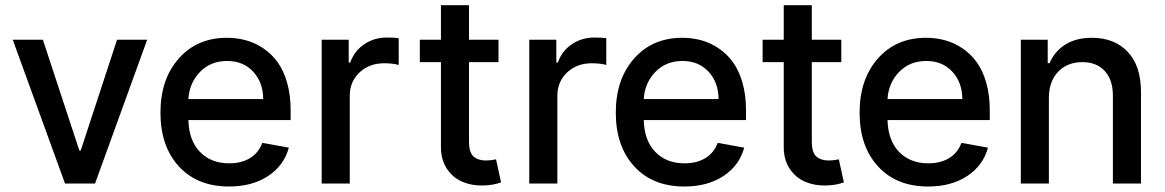

<svg xmlns="http://www.w3.org/2000/svg" viewBox="-20 -696 4416 728"><path d="M538.1 -545.4 340.3 0H226.6L28.3 -545.4H142.6L280.8 -125.5H286.1L423.8 -545.4Z M848.1 11.2Q728.5 11.2 658.4 -64.9Q588.4 -141.1 588.4 -269Q588.4 -395.5 657.7 -474.1Q727.1 -552.7 840.3 -552.7Q878.4 -552.7 912.8 -543.2Q947.3 -533.7 978.5 -512.7Q1009.8 -491.7 1032.5 -460.4Q1055.2 -429.2 1068.6 -382.6Q1082 -335.9 1082 -278.3V-240.7H694.3Q696.3 -163.1 738.3 -119.9Q780.3 -76.7 849.1 -76.7Q895 -76.7 927.7 -96.4Q960.4 -116.2 974.6 -154.3L1075.2 -136.2Q1057.1 -68.8 996.8 -28.8Q936.5 11.2 848.1 11.2ZM694.3 -320.3H978Q977.5 -383.8 939.9 -424.3Q902.3 -464.8 841.3 -464.8Q778.3 -464.8 738 -422.9Q697.8 -380.9 694.3 -320.3Z M1199.7 0V-545.4H1302.2V-459H1308.1Q1323.2 -502.4 1360.8 -528.1Q1398.4 -553.7 1446.8 -553.7Q1473.6 -553.7 1491.7 -551.3V-449.7Q1470.2 -456.1 1436.5 -456.1Q1379.9 -456.1 1343 -421.1Q1306.2 -386.2 1306.2 -333V0Z M1870.1 -545.4V-460.4H1758.3V-160.2Q1758.3 -117.7 1775.6 -102.5Q1793 -87.4 1823.2 -87.4Q1838.9 -87.4 1860.8 -91.8L1879.9 -4.4Q1848.6 6.8 1811 7.3Q1768.1 8.3 1732.4 -7.1Q1696.8 -22.5 1674.3 -56.4Q1651.9 -90.3 1651.9 -138.2V-460.4H1571.8V-545.4H1651.9V-676.3H1758.3V-545.4Z M1986.8 0V-545.4H2089.4V-459H2095.2Q2110.4 -502.4 2147.9 -528.1Q2185.5 -553.7 2233.9 -553.7Q2260.7 -553.7 2278.8 -551.3V-449.7Q2257.3 -456.1 2223.6 -456.1Q2167 -456.1 2130.1 -421.1Q2093.3 -386.2 2093.3 -333V0Z M2574.7 11.2Q2455.1 11.2 2385 -64.9Q2314.9 -141.1 2314.9 -269Q2314.9 -395.5 2384.3 -474.1Q2453.6 -552.7 2566.9 -552.7Q2605 -552.7 2639.4 -543.2Q2673.8 -533.7 2705.1 -512.7Q2736.3 -491.7 2759 -460.4Q2781.7 -429.2 2795.2 -382.6Q2808.6 -335.9 2808.6 -278.3V-240.7H2420.9Q2422.9 -163.1 2464.8 -119.9Q2506.8 -76.7 2575.7 -76.7Q2621.6 -76.7 2654.3 -96.4Q2687 -116.2 2701.2 -154.3L2801.8 -136.2Q2783.7 -68.8 2723.4 -28.8Q2663.1 11.2 2574.7 11.2ZM2420.9 -320.3H2704.6Q2704.1 -383.8 2666.5 -424.3Q2628.9 -464.8 2567.9 -464.8Q2504.9 -464.8 2464.6 -422.9Q2424.3 -380.9 2420.9 -320.3Z M3169.9 -545.4V-460.4H3058.1V-160.2Q3058.1 -117.7 3075.4 -102.5Q3092.8 -87.4 3123 -87.4Q3138.7 -87.4 3160.6 -91.8L3179.7 -4.4Q3148.4 6.8 3110.8 7.3Q3067.9 8.3 3032.2 -7.1Q2996.6 -22.5 2974.1 -56.4Q2951.7 -90.3 2951.7 -138.2V-460.4H2871.6V-545.4H2951.7V-676.3H3058.1V-545.4Z M3499 11.2Q3379.4 11.2 3309.3 -64.9Q3239.3 -141.1 3239.3 -269Q3239.3 -395.5 3308.6 -474.1Q3377.9 -552.7 3491.2 -552.7Q3529.3 -552.7 3563.7 -543.2Q3598.1 -533.7 3629.4 -512.7Q3660.6 -491.7 3683.3 -460.4Q3706.1 -429.2 3719.5 -382.6Q3732.9 -335.9 3732.9 -278.3V-240.7H3345.2Q3347.2 -163.1 3389.2 -119.9Q3431.2 -76.7 3500 -76.7Q3545.9 -76.7 3578.6 -96.4Q3611.3 -116.2 3625.5 -154.3L3726.1 -136.2Q3708 -68.8 3647.7 -28.8Q3587.4 11.2 3499 11.2ZM3345.2 -320.3H3628.9Q3628.4 -383.8 3590.8 -424.3Q3553.2 -464.8 3492.2 -464.8Q3429.2 -464.8 3388.9 -422.9Q3348.6 -380.9 3345.2 -320.3Z M3957 -323.7V0H3850.6V-545.4H3952.6V-456.5H3959.5Q3979 -502 4019.8 -527.3Q4060.5 -552.7 4120.1 -552.7Q4205.6 -552.7 4255.9 -499.5Q4306.2 -446.3 4306.2 -347.2V0H4199.7V-334Q4199.7 -393.1 4168.9 -426.8Q4138.2 -460.4 4084 -460.4Q4027.3 -460.4 3992.2 -424.1Q3957 -387.7 3957 -323.7Z"/></svg>

Font: Karasuma Gothic
Style: Regular
Weight: 500
Designer: Rasmus Andersson / Ryoko Nishizuka
Foundry: Genbu
Version: Version 1.00